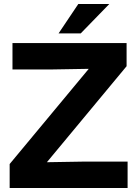

<svg xmlns="http://www.w3.org/2000/svg" viewBox="-20 -934 682 954"><path d="M28 0H614V-131H393L213 -128L609 -605V-720H42V-589H244L421 -592L28 -119ZM271 -768H381L523 -914H369Z"/></svg>

Font: Aspekta 650
Style: Regular
Weight: 650
Designer: Ivo Dolenc
Version: Version 2.000